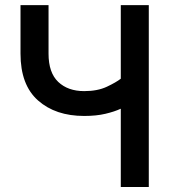

<svg xmlns="http://www.w3.org/2000/svg" viewBox="-20 -743 673 763"><path d="M314.5 -282.2Q200.7 -282.2 131.1 -343.8Q61.5 -405.3 61.5 -529.8V-722.7H172.9V-529.8Q172.9 -454.1 211.4 -417.5Q250 -380.9 314.5 -380.9Q367.7 -380.9 404.8 -398.4Q441.9 -416 460 -430.2V-722.7H571.3V0H460V-311Q435.1 -299.3 398.9 -290.8Q362.8 -282.2 314.5 -282.2Z"/></svg>

Font: Giphurs Medium
Style: Regular
Weight: 500
Version: Version 0.920; ttfautohint (v1.8.4.7-5d5b)